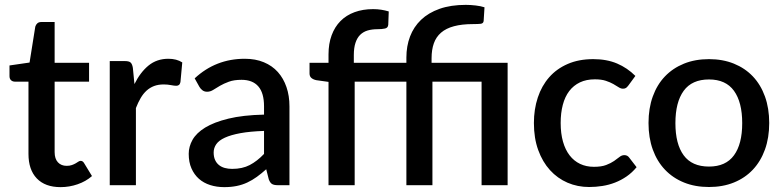

<svg xmlns="http://www.w3.org/2000/svg" viewBox="-20 -761 3218 789"><path d="M229 8Q165.5 8 131.2 -27.8Q97 -63.5 97 -128.5V-425.5H41Q32 -425.5 25.5 -431.2Q19 -437 19 -448.5V-492L101.5 -504L125 -651.5Q127.5 -660 133.5 -665.2Q139.5 -670.5 149.5 -670.5H204.5V-503H346V-425.5H204.5V-136Q204.5 -108.5 218 -94Q231.5 -79.5 254 -79.5Q266.5 -79.5 275.5 -82.8Q284.5 -86 291 -89.8Q297.5 -93.5 302.2 -96.8Q307 -100 311.5 -100Q320.5 -100 326 -90L358 -37.5Q333 -15.5 299 -3.8Q265 8 229 8Z M532.5 -415.5Q556.5 -464 590.5 -491.8Q624.5 -519.5 672 -519.5Q688.5 -519.5 703 -515.8Q717.5 -512 729 -504.5L721.5 -423.5Q719.5 -415 715.2 -411.8Q711 -408.5 704 -408.5Q696.5 -408.5 682.5 -411.2Q668.5 -414 653 -414Q630.5 -414 613.2 -407.5Q596 -401 582.2 -388.5Q568.5 -376 558 -358Q547.5 -340 538.5 -317V0H431V-510H493.5Q510.5 -510 517 -503.8Q523.5 -497.5 526 -482Z M1065 -223Q1007.5 -221 968 -213.8Q928.5 -206.5 904 -195.2Q879.5 -184 868.8 -168.5Q858 -153 858 -134.5Q858 -116.5 863.8 -103.8Q869.5 -91 879.8 -82.8Q890 -74.5 903.8 -70.8Q917.5 -67 934 -67Q976 -67 1006.2 -82.8Q1036.5 -98.5 1065 -128.5ZM780 -439Q866.5 -519.5 986 -519.5Q1030 -519.5 1064.2 -505.2Q1098.5 -491 1121.8 -465Q1145 -439 1157.2 -403.2Q1169.5 -367.5 1169.5 -324V0H1121.5Q1106 0 1098 -4.8Q1090 -9.5 1084.5 -24L1074 -65.5Q1054.5 -48 1035.5 -34.2Q1016.5 -20.5 996.2 -11Q976 -1.5 952.8 3.2Q929.5 8 901.5 8Q870.5 8 843.8 -0.5Q817 -9 797.5 -26.2Q778 -43.5 766.8 -69Q755.5 -94.5 755.5 -129Q755.5 -158.5 771.2 -186.5Q787 -214.5 823.2 -236.8Q859.5 -259 918.8 -273.5Q978 -288 1065 -290V-324Q1065 -379 1041.5 -406Q1018 -433 972.5 -433Q941.5 -433 920.5 -425.2Q899.5 -417.5 884 -408.5Q868.5 -399.5 856.5 -391.8Q844.5 -384 831 -384Q820 -384 812.2 -389.8Q804.5 -395.5 799.5 -404Z M1330 0V-424.5L1280 -431.5Q1267.5 -434 1259.8 -440.5Q1252 -447 1252 -459V-503H1330V-537.5Q1330 -581.5 1342.8 -616Q1355.5 -650.5 1379.2 -674.5Q1403 -698.5 1437 -711Q1471 -723.5 1513.5 -723.5Q1531 -723.5 1546.8 -721Q1562.5 -718.5 1577.5 -714L1575.5 -659.5Q1574.5 -646.5 1562.2 -643.8Q1550 -641 1531.5 -641Q1509 -641 1491 -635.8Q1473 -630.5 1460.2 -618Q1447.5 -605.5 1440.8 -585Q1434 -564.5 1434 -534.5V-503H1650V-524.5Q1650 -571.5 1665 -611Q1680 -650.5 1710.2 -679.5Q1740.5 -708.5 1786.5 -724.8Q1832.5 -741 1894 -741Q1913.5 -741 1934.8 -738.5Q1956 -736 1971 -731L1967.5 -675Q1966.5 -664.5 1955 -663.2Q1943.5 -662 1924.5 -662Q1878 -662 1845.5 -653.2Q1813 -644.5 1792.5 -626.8Q1772 -609 1762.8 -582.8Q1753.5 -556.5 1753.5 -521.5V-503H2066V0H1959V-425.5H1757V0H1650V-425.5H1437.5V0Z M2562.5 -410Q2557.5 -403.5 2553 -400Q2548.5 -396.5 2540 -396.5Q2531.5 -396.5 2522.2 -402.5Q2513 -408.5 2500.2 -415.8Q2487.5 -423 2469.5 -429Q2451.5 -435 2424.5 -435Q2389.5 -435 2363.2 -422.5Q2337 -410 2319.2 -386.8Q2301.5 -363.5 2292.8 -330.2Q2284 -297 2284 -255.5Q2284 -212.5 2293.5 -179Q2303 -145.5 2320.8 -122.5Q2338.5 -99.5 2363.8 -87.5Q2389 -75.5 2420.5 -75.5Q2451.5 -75.5 2471 -83Q2490.5 -90.5 2503.5 -99.5Q2516.5 -108.5 2525.8 -116Q2535 -123.5 2545.5 -123.5Q2558.5 -123.5 2565.5 -113.5L2596 -74Q2577.5 -51.5 2555 -36Q2532.5 -20.5 2507.5 -10.8Q2482.5 -1 2455.5 3.2Q2428.5 7.5 2401 7.5Q2353.5 7.5 2312.2 -10.2Q2271 -28 2240.2 -61.8Q2209.5 -95.5 2191.8 -144.2Q2174 -193 2174 -255.5Q2174 -312 2190 -360.2Q2206 -408.5 2236.8 -443.5Q2267.5 -478.5 2313 -498.2Q2358.5 -518 2418 -518Q2473.5 -518 2515.8 -500Q2558 -482 2591 -449Z M2893.5 -518Q2950 -518 2995.8 -499.5Q3041.5 -481 3073.8 -447Q3106 -413 3123.5 -364.5Q3141 -316 3141 -255.5Q3141 -195 3123.5 -146.5Q3106 -98 3073.8 -63.8Q3041.5 -29.5 2995.8 -11Q2950 7.5 2893.5 7.5Q2836.5 7.5 2790.8 -11Q2745 -29.5 2712.5 -63.8Q2680 -98 2662.5 -146.5Q2645 -195 2645 -255.5Q2645 -316 2662.5 -364.5Q2680 -413 2712.5 -447Q2745 -481 2790.8 -499.5Q2836.5 -518 2893.5 -518ZM2893.5 -76.5Q2962.5 -76.5 2996.2 -122.8Q3030 -169 3030 -255Q3030 -341 2996.2 -387.8Q2962.5 -434.5 2893.5 -434.5Q2823.5 -434.5 2789.5 -387.8Q2755.5 -341 2755.5 -255Q2755.5 -169 2789.5 -122.8Q2823.5 -76.5 2893.5 -76.5Z"/></svg>

Font: LatoLatin Semibold
Style: Regular
Weight: 600
Designer: Lukasz Dziedzic with Adam Twardoch and Botio Nikoltchev
Foundry: tyPoland Lukasz Dziedzic
Version: Version 2.015; 2015-08-06; http://www.latofonts.com/